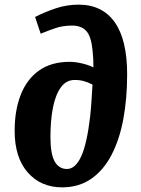

<svg xmlns="http://www.w3.org/2000/svg" viewBox="-20 -792 605 826"><path d="M131 -719Q174 -741 221 -756.5Q268 -772 318 -772Q420 -772 473.5 -696.5Q527 -621 527 -472Q527 -368 510.5 -279.5Q494 -191 459.5 -125Q425 -59 372 -22.5Q319 14 247 14Q156 14 99.5 -50Q43 -114 43 -229Q43 -318 69.5 -385Q96 -452 148.5 -489Q201 -526 280 -526Q304 -526 333.5 -519Q363 -512 382 -502Q382 -543 378 -577Q372 -637 350.5 -659.5Q329 -682 290 -682Q251 -682 218.5 -671Q186 -660 155 -647ZM268 -65Q304 -65 329 -118.5Q354 -172 368 -292Q372 -331 374 -364Q376 -397 378 -428Q359 -438 341 -443Q323 -448 301 -448Q265 -448 242 -416.5Q219 -385 208 -330Q197 -275 197 -203Q197 -129 215.5 -97Q234 -65 268 -65Z"/></svg>

Font: Literata 12pt
Style: Bold Italic
Weight: 700
Italic angle: -2°
Designer: Latin by Veronika Burian and Jose Scaglione. Greek by Irene Vlachou. Cyrillic by Vera Evstafieva
Foundry: TypeTogether
Version: Version 3.002